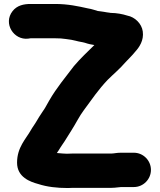

<svg xmlns="http://www.w3.org/2000/svg" viewBox="-20 -772 806 968"><path d="M349 175H543C563.6 175 580.8 171 591 171H655C702.4 171 741 131.7 741 84.5C741 37.3 702.4 -2 655 -2H588C568 -2 554.5 2 543 2H349C339.1 2 329.5 2.3 317.3 3C310.7 3 303.4 2.7 298.4 2.1L274.1 0.1C271.4 -0.1 270.6 -0.2 266.7 -0.6C272.5 -9 278.4 -17.7 284.3 -27.8L293.5 -41.7C309.9 -64.4 325.6 -92.9 339.9 -114.3C362.9 -150 379.5 -185.7 403.1 -217.1C444.6 -273.3 476.2 -320.4 522.9 -369.5C554.6 -401.1 582.1 -422.7 613.7 -459.4C626.8 -473.7 646.4 -492 662.1 -511.8C682.5 -534.1 706.1 -568.8 699.8 -613.5C694.4 -653.1 659.9 -686.3 622 -693.3C598.1 -701 569.1 -706.7 537 -707C536.2 -707.2 534.5 -707.6 533.3 -707.8L518.4 -709.8C509.3 -711.1 500 -713.5 486.8 -714.8L472.7 -716.6C461.6 -719.5 443.6 -726.7 423.2 -729.7C374.3 -740.5 323 -752 258 -752H134C99.7 -752 65.8 -744.8 43.3 -715.9C-5.4 -653.5 49.7 -568.5 122 -577.2C128 -577.9 132.6 -578.9 134.1 -579H258C278.3 -579 296 -578 312.2 -575.3L340 -571.3C345.4 -570.3 354.1 -568.4 360.6 -566.8C381.9 -560.9 393.6 -560.5 408.1 -556.3C424.8 -550.3 441.5 -547.2 455.7 -544.9C422.7 -512.1 385.2 -477.5 352.9 -439.1C352.6 -438.8 352.3 -438.4 352 -438C310.7 -383 265.6 -330.2 228.4 -265.6C212.6 -238.9 209 -228.9 195.6 -210.5C183.3 -192.7 170.4 -171.7 160.3 -154.4C152.8 -140.9 146 -134.2 135.2 -115.3C111.3 -72.2 66 -29.6 66 48C66 121.6 132 144.7 173.8 156C216.4 170 267.2 176 322 176C331.8 176 341.4 175 349 175Z"/></svg>

Font: Smoothie
Style: Bd
Weight: 700
Foundry: Cannot Into Space Fonts
Version: Version 0.8